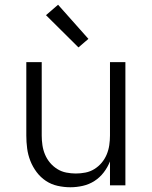

<svg xmlns="http://www.w3.org/2000/svg" viewBox="-20 -782 640 810"><path d="M277 8Q250 8 223 2Q196 -4 173.5 -19Q151 -34 134.5 -56Q118 -78 108 -103.5Q98 -129 94.5 -156Q91 -183 91 -210V-520H156V-210Q156 -190 159 -169.5Q162 -149 170 -130Q178 -111 191 -95.5Q204 -80 221.5 -69Q239 -58 259.5 -54Q280 -50 300 -50Q320 -50 340.5 -54Q361 -58 378.5 -69Q396 -80 409 -95.5Q422 -111 430 -130Q438 -149 441 -169.5Q444 -190 444 -210V-520H509V0H444V-101Q434 -76 417.5 -54.5Q401 -33 378.5 -18.5Q356 -4 329.5 2Q303 8 277 8ZM311 -582 174 -718 225 -762 353 -618Z"/></svg>

Font: Iosevka Aile Light
Style: Regular
Weight: 300
Designer: Belleve Invis
Foundry: Belleve Invis
Version: Version 27.3.5; ttfautohint (v1.8.4)